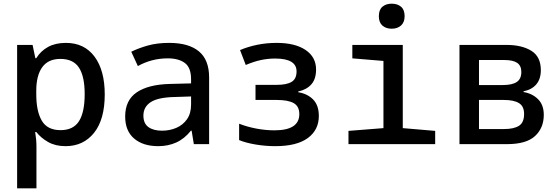

<svg xmlns="http://www.w3.org/2000/svg" viewBox="-20 -783 3040 1043"><path d="M73 240V-539H157L172 -467H177Q201 -506 241 -528Q281 -550 338 -550Q438 -550 493.5 -475.5Q549 -401 549 -270Q549 -134 491 -61.5Q433 11 336 11Q281 11 241.5 -11.5Q202 -34 177 -66H171Q178 -24 178 13V240ZM309 -76Q378 -76 409 -124.5Q440 -173 440 -272Q440 -368 409 -415.5Q378 -463 308 -463Q242 -463 209.5 -418Q177 -373 177 -290V-271Q177 -179 207 -127.5Q237 -76 309 -76Z M840 11Q757 11 708.5 -30.5Q660 -72 660 -150Q660 -239 723 -281.5Q786 -324 902 -327L1018 -330V-352Q1018 -416 984 -441Q950 -466 892 -466Q846 -466 805 -455Q764 -444 729 -424L693 -502Q734 -522 784 -536Q834 -550 899 -550Q1005 -550 1060.5 -504Q1116 -458 1116 -362V0H1033L1021 -73H1017Q982 -29 937.5 -9Q893 11 840 11ZM860 -73Q902 -73 938 -88.5Q974 -104 996 -135.5Q1018 -167 1018 -215V-259L928 -256Q838 -254 798.5 -228Q759 -202 759 -155Q759 -112 786.5 -92.5Q814 -73 860 -73Z M1475 11Q1422 11 1368.5 2Q1315 -7 1279 -22V-111Q1322 -94 1372.5 -84.5Q1423 -75 1471 -75Q1606 -75 1606 -163Q1606 -205 1576 -222.5Q1546 -240 1483 -240H1368V-322H1482Q1538 -322 1564.5 -338.5Q1591 -355 1591 -395Q1591 -465 1475 -465Q1436 -465 1398 -457Q1360 -449 1315 -430L1284 -511Q1326 -529 1376.5 -539.5Q1427 -550 1483 -550Q1583 -550 1640 -511.5Q1697 -473 1697 -405Q1697 -354 1671.5 -325Q1646 -296 1600 -286V-282Q1650 -274 1681 -242.5Q1712 -211 1712 -153Q1712 -77 1652 -33Q1592 11 1475 11Z M2108 -627Q2077 -627 2057.5 -644Q2038 -661 2038 -695Q2038 -730 2057.5 -746.5Q2077 -763 2108 -763Q2139 -763 2158.5 -746.5Q2178 -730 2178 -695Q2178 -662 2158.5 -644.5Q2139 -627 2108 -627ZM1873 0V-72L2063 -87V-452L1894 -466V-539H2168V-87L2344 -72V0Z M2476 0V-539H2731Q2815 -539 2866.5 -507Q2918 -475 2918 -402Q2918 -354 2893.5 -325Q2869 -296 2824 -287V-283Q2872 -275 2903 -244Q2934 -213 2934 -159Q2934 -88 2886.5 -44Q2839 0 2734 0ZM2582 -321H2711Q2762 -321 2787 -337.5Q2812 -354 2812 -392Q2812 -426 2789.5 -441.5Q2767 -457 2719 -457H2582ZM2582 -82H2719Q2771 -82 2799 -99.5Q2827 -117 2827 -164Q2827 -206 2799 -223Q2771 -240 2718 -240H2582Z"/></svg>

Font: Noto Sans Mono Medium
Style: Regular
Weight: 500
Designer: Monotype Design Team
Foundry: Monotype Imaging Inc.
Version: Version 2.014